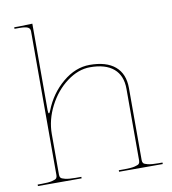

<svg xmlns="http://www.w3.org/2000/svg" viewBox="-84 -835 814 909"><g transform="rotate(-10 322.5 -381.0)"><path d="M24.9 0V-7.3H44.9Q77.1 -7.3 94.5 -11.5Q111.8 -15.6 116 -21Q120.1 -26.4 120.1 -35.2V-727.5Q120.1 -741.2 108.4 -746.8Q96.7 -752.4 67.4 -752.4H44.9V-759.8H67.4L132.3 -761.7V-345.7Q132.3 -330.1 136.2 -330.1Q139.2 -330.1 144 -342.3Q174.3 -419.9 235.6 -471.2Q296.9 -522.5 365.2 -522.5Q445.3 -522.5 487.5 -486.6Q529.8 -450.7 529.8 -382.3V-35.2Q529.8 -26.4 533.9 -21Q538.1 -15.6 555.4 -11.5Q572.8 -7.3 605 -7.3H625V0H415V-7.3H442.4Q474.6 -7.3 491.9 -11.5Q509.3 -15.6 513.4 -21Q517.6 -26.4 517.6 -35.2V-380.9Q517.6 -444.3 478.5 -477.8Q439.5 -511.2 365.2 -511.2Q308.6 -511.2 254.2 -470.7Q199.7 -430.2 166 -364.7Q132.3 -299.3 132.3 -231V-35.2Q132.3 -26.4 136.5 -21Q140.6 -15.6 158 -11.5Q175.3 -7.3 207.5 -7.3H234.9V0Z"/></g></svg>

Font: Znikomit
Style: Regular
Weight: 100
Designer: gluk
Foundry: gluk
Version: Version 0.53